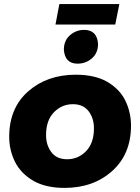

<svg xmlns="http://www.w3.org/2000/svg" viewBox="-20 -912 684 938"><path d="M295 6Q205 6 145 -27.5Q82.5 -63.5 53.8 -120.5Q25 -177.5 25 -244Q25 -384 117.5 -465.5Q210 -547 350 -547Q441 -547 501 -514Q563.5 -478.5 591.8 -421.5Q620 -364.5 620 -298Q620 -159 528 -76.5Q436 6 295 6ZM308 -134Q362 -134 400.5 -173.5Q439 -213 439 -285Q439 -334 413 -368.5Q387 -403 336 -403Q282 -403 243.5 -363.5Q205 -324 205 -252Q205 -203 231 -168.5Q257 -134 308 -134ZM543 -792H251L270 -892H563ZM359 -601Q297 -601 292 -669Q292 -714 322 -740Q352 -766 391 -766Q454 -766 459 -698Q459 -653 429 -627Q399 -601 359 -601Z"/></svg>

Font: Argentum Novus
Style: Bold Italic
Weight: 700
Designer: Julieta Ulanovsky (font) & Cristiano Sobral (main changes)
Foundry: Julieta Ulanovsky (font) & Cristiano Sobral (main changes)
Version: Version 3.00;November 27, 2020;FontCreator 13.0.0.2655 64-bi